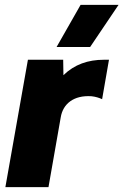

<svg xmlns="http://www.w3.org/2000/svg" viewBox="-20 -764 504 784"><path d="M2 0H178L228 -285C237 -340 281 -376 354 -371C372 -369 386 -364 397 -359L425 -520H404C340 -520 284 -501 239 -457L238 -520H94ZM348 -572 464 -744H309L211 -572Z"/></svg>

Font: Fixel Text 20240404 ExtraBold
Style: Italic
Weight: 800
Width: 4
Italic angle: -10°
Designer: AlfaBravo + MacPaw
Foundry: Kyrylo Tkachov, Marchela Mozhyna, Serhii Makarenko, Maria Weinstein, Zakhar Kryvoshyya
Version: Version 1.211;Glyphs 3.2 (3225)